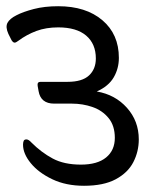

<svg xmlns="http://www.w3.org/2000/svg" viewBox="-20 -587 484 617"><path d="M291 -293Q350 -283 388 -240.5Q426 -198 426 -139Q426 -100 408.5 -66Q391 -32 352 -11Q313 10 250 10Q192 10 148 -11Q104 -32 79 -62.5Q54 -93 54 -122Q54 -129 56 -134Q58 -139 65 -139Q72 -139 81 -129Q113 -97 149.5 -77.5Q186 -58 240 -58Q293 -58 321 -81Q349 -104 349 -144Q349 -183 329 -207.5Q309 -232 277.5 -243Q246 -254 211 -254H154Q111 -254 104 -294L101 -311Q99 -324 110 -324H197Q244 -324 266 -344.5Q288 -365 288 -399Q288 -446 257 -472.5Q226 -499 167 -499Q128 -499 97 -487.5Q66 -476 39 -456Q36 -454 33 -452Q30 -450 27 -450Q22 -450 17 -458L7 -478Q-3 -500 4 -513.5Q11 -527 33 -538Q54 -549 88.5 -558Q123 -567 167 -567Q256 -567 309 -522Q362 -477 362 -401Q362 -367 345.5 -338.5Q329 -310 291 -293Z"/></svg>

Font: Zain
Style: Italic
Weight: 400
Italic angle: -10°
Designer: Zain,Boutros
Foundry: Mobile Telecommunications Company (Zain), 2024
Version: Version 1.51; ttfautohint (v1.8.4)